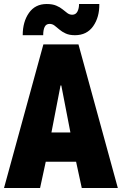

<svg xmlns="http://www.w3.org/2000/svg" viewBox="-24 -942 610 962"><path d="M-3.9 0 193.4 -719.7H369.1L566.4 0H385.7L347.7 -175.8L335 -246.1L283.2 -513.7H279.3L227.5 -246.1L214.8 -175.8L176.8 0ZM138.7 -131.8V-278.3H423.8V-131.8ZM89.8 -765.6Q89.8 -833 121.1 -877.4Q152.3 -921.9 210 -921.9Q238.8 -921.9 257.8 -913.8Q276.9 -905.8 289.8 -895Q302.7 -884.3 313.7 -876.2Q324.7 -868.2 337.9 -868.2Q355.5 -868.2 363.8 -883.8Q372.1 -899.4 372.1 -921.9H473.6Q474.6 -856 442.9 -810.8Q411.1 -765.6 351.6 -765.6Q323.7 -765.6 305.2 -774.2Q286.6 -782.7 273.7 -793.9Q260.7 -805.2 249.5 -813.7Q238.3 -822.3 224.6 -822.3Q207 -822.3 199.7 -807.1Q192.4 -792 192.4 -765.6Z"/></svg>

Font: Reddit Mono Black
Style: Regular
Weight: 900
Monospace: yes
Designer: Stephen Hutchings
Foundry: Reddit
Version: Version 1.014